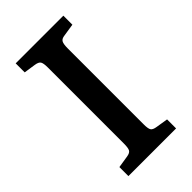

<svg xmlns="http://www.w3.org/2000/svg" viewBox="-215 -771 843 843"><g transform="rotate(-45 206.0 -350.0)"><path d="M58 0V-56L115 -65Q134 -68 139.5 -78Q145 -88 145 -115V-588Q145 -614 139 -623.5Q133 -633 112 -636L58 -644V-700H354V-644L296 -635Q278 -633 272 -622.5Q266 -612 266 -585V-112Q266 -86 272 -77Q278 -68 298 -65L354 -56V0Z"/></g></svg>

Font: Literata Medium
Style: Regular
Weight: 500
Designer: Latin by Veronika Burian and Jose Scaglione. Greek by Irene Vlachou. Cyrillic by Vera Evstafieva.
Foundry: TypeTogether
Version: Version 3.103; ttfautohint (v1.8.4.7-5d5b);gftools[0.9.29]